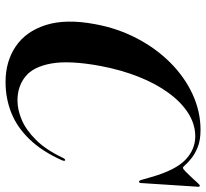

<svg xmlns="http://www.w3.org/2000/svg" viewBox="-46 -706 760 709"><g transform="rotate(90 334.5 -351.0)"><path d="M571.5 -211Q573.5 -209.5 573.5 -207.2Q573.5 -205 571.5 -199.5Q538.5 -126 494 -79.8Q449.5 -33.5 396 -12.2Q342.5 9 282 9Q206.5 9 151 -28.5Q95.5 -66 72 -139.5Q48.5 -213 68.5 -320.5Q83.5 -403.5 120.5 -474.8Q157.5 -546 210.5 -599Q263.5 -652 327.2 -681.5Q391 -711 459 -711Q496.5 -711 521.8 -701Q547 -691 563 -678.2Q579 -665.5 587.5 -655.8Q596 -646 599 -646Q603 -646 612.8 -655.5Q622.5 -665 633.8 -677.2Q645 -689.5 653.8 -699Q662.5 -708.5 665 -708.5Q667.5 -708.5 668.5 -706.5Q669.5 -704.5 669 -700L655.5 -492.5Q655.5 -488 654.2 -486.2Q653 -484.5 651 -484Q646.5 -483.5 644 -492L633 -530.5Q607.5 -619 569.5 -655.2Q531.5 -691.5 483 -691.5Q438.5 -691.5 397.8 -665.8Q357 -640 322.8 -593.2Q288.5 -546.5 263 -482.2Q237.5 -418 223 -341Q202 -227 214 -160Q226 -93 262.5 -64Q299 -35 350.5 -35Q385 -35 422.5 -51Q460 -67 496.5 -103.8Q533 -140.5 563 -204Q565.5 -208.5 567.8 -210.2Q570 -212 571.5 -211Z"/></g></svg>

Font: Fraunces 120pt SemiBold
Style: Italic
Weight: 600
Italic angle: -16°
Version: Version 1.000;[b76b70a41]